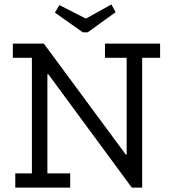

<svg xmlns="http://www.w3.org/2000/svg" viewBox="-20 -847 778 867"><path d="M502 -792 376 -701H354L228 -790L248 -824L368 -763L483 -827ZM703 -586H622V0H575L198 -512H194V-64H297V0H49V-64H124V-586H38V-650H178L548 -149H552V-586H454V-650H703Z"/></svg>

Font: Zilla Slab
Style: Regular
Weight: 400
Designer: Typotheque.com
Foundry: Typotheque type foundry
Version: Version 1.1; 2017; ttfautohint (v1.6)